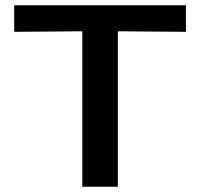

<svg xmlns="http://www.w3.org/2000/svg" viewBox="-20 -710 771 730"><path d="M34 -589V-690H687V-589L428 -591V0H293V-591Z"/></svg>

Font: Coval
Style: Bold
Weight: 700
Foundry: Context Ltd
Version: Version 001.000